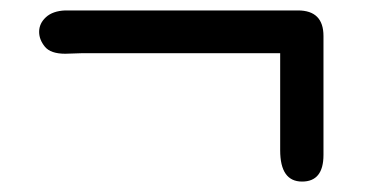

<svg xmlns="http://www.w3.org/2000/svg" viewBox="-20 -416 703 368"><path d="M55 -355Q55 -371 68 -383Q81 -395 105 -396H551Q600 -396 600 -347V-119Q600 -68 559 -68Q517 -68 517 -128V-314H136Q131 -314 121 -313.5Q111 -313 105 -313Q77 -313 66 -326.5Q55 -340 55 -355Z"/></svg>

Font: Coval
Style: Bold
Weight: 700
Foundry: Context Ltd
Version: Version 001.000